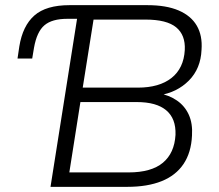

<svg xmlns="http://www.w3.org/2000/svg" viewBox="-20 -725 848 745"><path d="M176 0 279 -652H241Q182 -652 152.5 -627Q123 -602 112 -540L105 -498H48L55 -545Q68 -625 113.5 -665Q159 -705 250 -705H552Q625 -705 673 -684.5Q721 -664 743.5 -625.5Q766 -587 762 -532Q759 -459 713 -412.5Q667 -366 596 -355V-363Q636 -356 666.5 -335Q697 -314 712.5 -280Q728 -246 725 -199Q722 -133 692 -88.5Q662 -44 607 -22Q552 0 474 0ZM249 -56H479Q567 -56 612 -93.5Q657 -131 661 -202Q662 -234 653 -257.5Q644 -281 625 -297Q606 -313 577.5 -321Q549 -329 510 -329H292ZM301 -385H515Q598 -385 645.5 -422.5Q693 -460 697 -531Q700 -589 663.5 -619Q627 -649 545 -649H343Z"/></svg>

Font: Nunito Sans 10pt Light
Style: Italic
Weight: 300
Italic angle: -9°
Designer: Vernon Adams
Foundry: Vernon Adams
Version: Version 3.101;gftools[0.9.27]